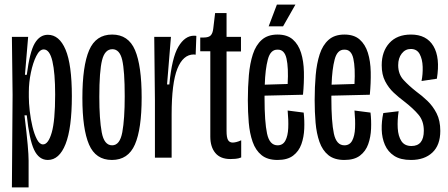

<svg xmlns="http://www.w3.org/2000/svg" viewBox="-20 -689 1959 839"><path d="M32 130 35 -274 32 -528H103L89 -362H97Q110 -463 132 -500Q154 -537 189 -537Q239 -537 266.5 -472Q294 -407 294 -269Q294 -129 266.5 -59.5Q239 10 189 10Q150 10 129 -34.5Q108 -79 97 -185H87Q97 -102 101 -56.5Q105 -11 105 13V130ZM168 -58Q191 -58 206 -109.5Q221 -161 221 -276Q221 -370 209 -421.5Q197 -473 171 -473Q153 -473 138.5 -444Q124 -415 115 -372Q106 -329 106 -287V-265Q106 -239 110 -203.5Q114 -168 122 -135Q130 -102 141.5 -80Q153 -58 168 -58Z M469 10Q398 10 369 -57.5Q340 -125 340 -261Q340 -401 369.5 -469.5Q399 -538 470 -538Q541 -538 570 -470Q599 -402 599 -263Q599 -125 569.5 -57.5Q540 10 469 10ZM470 -54Q504 -54 514.5 -111.5Q525 -169 525 -268Q525 -380 514 -427Q503 -474 471 -474Q438 -474 426 -426Q414 -378 414 -266Q414 -168 424.5 -111Q435 -54 470 -54Z M657 0V-250L654 -528H727L710 -320H720Q731 -437 759.5 -485Q788 -533 828 -533Q835 -533 838 -532L835 -450Q832 -451 827 -451Q780 -451 755 -388.5Q730 -326 730 -189V0Z M987 6Q943 6 921 -20.5Q899 -47 899 -92V-465H855V-525H869Q893 -525 901.5 -535Q910 -545 912 -565L920 -632H970V-528H1033V-464H970V-117Q970 -88 976.5 -77Q983 -66 997 -66Q1002 -66 1011.5 -68Q1021 -70 1034 -76V-1Q1022 4 1009 5Q996 6 987 6Z M1193 10Q1149 10 1123 -11Q1097 -32 1084 -69Q1071 -106 1067 -153Q1063 -200 1063 -251Q1063 -309 1067.5 -360.5Q1072 -412 1085 -452Q1098 -492 1124 -515Q1150 -538 1193 -538Q1235 -538 1259.5 -516.5Q1284 -495 1295.5 -458.5Q1307 -422 1308 -374.5Q1309 -327 1304 -275L1136 -271Q1136 -267 1136 -261Q1136 -156 1147 -105Q1158 -54 1193 -54Q1216 -54 1227 -74.5Q1238 -95 1239.5 -129.5Q1241 -164 1237 -206L1307 -197Q1311 -163 1309.5 -126.5Q1308 -90 1297 -59Q1286 -28 1261 -9Q1236 10 1193 10ZM1193 -472Q1162 -473 1150.5 -429.5Q1139 -386 1137 -319L1237 -322Q1241 -393 1232 -433Q1223 -473 1193 -472ZM1217 -574H1154L1190 -669H1271Z M1485 10Q1441 10 1415 -11Q1389 -32 1376 -69Q1363 -106 1359 -153Q1355 -200 1355 -251Q1355 -309 1359.5 -360.5Q1364 -412 1377 -452Q1390 -492 1416 -515Q1442 -538 1485 -538Q1527 -538 1551.5 -516.5Q1576 -495 1587.5 -458.5Q1599 -422 1600 -374.5Q1601 -327 1596 -275L1428 -271Q1428 -267 1428 -261Q1428 -156 1439 -105Q1450 -54 1485 -54Q1508 -54 1519 -74.5Q1530 -95 1531.5 -129.5Q1533 -164 1529 -206L1599 -197Q1603 -163 1601.5 -126.5Q1600 -90 1589 -59Q1578 -28 1553 -9Q1528 10 1485 10ZM1485 -472Q1454 -473 1442.5 -429.5Q1431 -386 1429 -319L1529 -322Q1533 -393 1524 -433Q1515 -473 1485 -472Z M1776 10Q1730 10 1702.5 -8Q1675 -26 1662 -56Q1649 -86 1648 -122.5Q1647 -159 1655 -195L1722 -203Q1716 -164 1718 -129Q1720 -94 1734 -72.5Q1748 -51 1778 -51Q1832 -51 1832 -118Q1832 -160 1809 -187.5Q1786 -215 1746 -246Q1723 -263 1700.5 -284Q1678 -305 1663 -334Q1648 -363 1648 -404Q1648 -464 1681.5 -501Q1715 -538 1776 -538Q1844 -538 1874 -487.5Q1904 -437 1889 -345L1822 -335Q1828 -364 1827 -397Q1826 -430 1814 -452.5Q1802 -475 1775 -475Q1751 -475 1735.5 -455Q1720 -435 1720 -404Q1720 -365 1743.5 -339.5Q1767 -314 1799 -289Q1824 -271 1848 -248Q1872 -225 1888 -193.5Q1904 -162 1904 -117Q1904 -55 1869.5 -22.5Q1835 10 1776 10Z"/></svg>

Font: Bricolage Grotesque 48pt Condensed Light
Style: Regular
Weight: 300
Width: 3
Designer: Mathieu Triay
Foundry: Atelier Triay
Version: Version 1.000; ttfautohint (v1.8.4.7-5d5b);gftools[0.9.32]